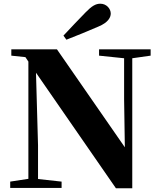

<svg xmlns="http://www.w3.org/2000/svg" viewBox="-20 -1013 865 1035"><path d="M322 -821 338 -799C395 -821 453 -845 511 -870C564 -892 577 -920 577 -940C577 -966 554 -993 521 -993C496 -993 475 -981 441 -946C403 -908 363 -864 322 -821ZM605 2H693V-699L792 -713V-747H514V-713L649 -699V-478L653 -219L287 -747H41V-713L117 -705L133 -681V-49L35 -34V0H312V-34L185 -48V-230L174 -621Z"/></svg>

Font: GenKiMin2 TW H
Style: Regular
Weight: 900
Version: Version 2.100;PS 2.1;hotconv 16.6.51;makeotf.lib2.5.65220 DE